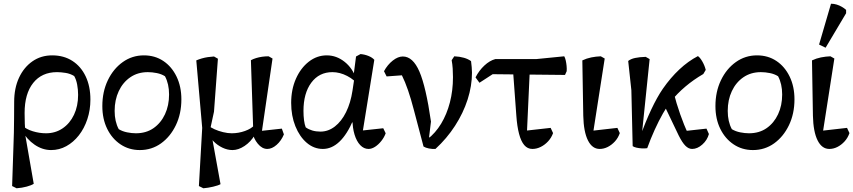

<svg xmlns="http://www.w3.org/2000/svg" viewBox="-20 -785 4577 1030"><path d="M69 225 45 213 52 4Q54 -38 54.5 -74.5Q55 -111 55.5 -150Q56 -189 56 -238Q56 -312 82 -368Q108 -424 154 -456Q200 -488 260 -488Q322 -488 368 -458.5Q414 -429 439.5 -375.5Q465 -322 465 -251Q465 -195 448.5 -145.5Q432 -96 403 -59Q374 -22 336 -1Q298 20 254 20Q208 20 166 -8.5Q124 -37 95 -88L101 -111Q120 -92 155.5 -81Q191 -70 227 -70Q277 -70 316 -96.5Q355 -123 377 -169.5Q399 -216 399 -276Q399 -304 394 -331Q389 -358 378 -377Q357 -390 331.5 -394Q306 -398 286 -398Q204 -398 158 -340Q112 -282 112 -179Q112 -147 113 -122.5Q114 -98 116 -84L114 -69L161 201Q149 209 123.5 216Q98 223 69 225Z M730 20Q672 20 626.5 -10.5Q581 -41 555 -94Q529 -147 529 -216Q529 -293 558.5 -354.5Q588 -416 638.5 -452Q689 -488 752 -488Q811 -488 856 -458Q901 -428 927 -374.5Q953 -321 953 -252Q953 -175 923.5 -113.5Q894 -52 844 -16Q794 20 730 20ZM709 -70Q764 -70 803.5 -97.5Q843 -125 865 -172Q887 -219 887 -278Q887 -335 865 -376Q846 -388 821 -393Q796 -398 773 -398Q719 -398 679 -370.5Q639 -343 617 -296Q595 -249 595 -190Q595 -133 617 -92Q637 -80 662 -75Q687 -70 709 -70Z M1071 225 1047 213 1069 -174 1072 -16 1033 -461Q1047 -467 1062.5 -471.5Q1078 -476 1094.5 -478.5Q1111 -481 1128 -482L1149 -470L1128 -186L1109 -98L1118 -45L1163 203Q1151 210 1123.5 216.5Q1096 223 1071 225ZM1227 20Q1200 20 1173 7Q1146 -6 1125.5 -27Q1105 -48 1096 -73L1099 -111Q1110 -101 1131 -91.5Q1152 -82 1177 -76Q1202 -70 1223 -70Q1260 -70 1294.5 -82.5Q1329 -95 1345 -114L1347 -61Q1325 -24 1292 -2Q1259 20 1227 20ZM1414 14Q1386 14 1363 -14Q1340 -42 1335 -75L1338 -100L1326 -462Q1339 -469 1354 -473.5Q1369 -478 1385.5 -480.5Q1402 -483 1421 -483L1442 -471L1381 -53L1355 -80L1492 -95L1503 -64Q1489 -30 1464 -8Q1439 14 1414 14Z M1712 14Q1664 14 1625.5 -19Q1587 -52 1564.5 -108Q1542 -164 1542 -233Q1542 -305 1567.5 -362.5Q1593 -420 1636.5 -454Q1680 -488 1733 -488Q1785 -488 1828.5 -453.5Q1872 -419 1890 -363L1909 -322Q1882 -357 1842.5 -377.5Q1803 -398 1763 -398Q1692 -398 1650 -341.5Q1608 -285 1608 -190Q1608 -163 1611 -140Q1614 -117 1620 -102Q1635 -91 1655 -85Q1675 -79 1699 -79Q1741 -79 1776.5 -106.5Q1812 -134 1836.5 -183.5Q1861 -233 1871 -299L1880 -359L1876 -374L1890 -482L1914 -495Q1937 -493 1957.5 -484.5Q1978 -476 1988 -464L1922 -55L1897 -82L2036 -97L2049 -70Q2041 -48 2025.5 -28.5Q2010 -9 1992 2.5Q1974 14 1957 14Q1932 14 1912.5 -6.5Q1893 -27 1882 -63Q1871 -99 1871 -144L1901 -128H1837L1875 -141Q1842 -64 1801 -25Q1760 14 1712 14Z M2316 14Q2299 15 2281 11.5Q2263 8 2252 1L2200 -196Q2185 -254 2169 -300.5Q2153 -347 2136 -381L2054 -375L2040 -403Q2059 -438 2087 -460Q2115 -482 2141 -482Q2195 -482 2230 -401Q2265 -320 2292 -133L2277 -10L2273 -38Q2316 -71 2346.5 -121.5Q2377 -172 2393.5 -235.5Q2410 -299 2410 -371Q2410 -395 2408.5 -417.5Q2407 -440 2403 -462L2417 -483Q2476 -480 2507 -457Q2509 -441 2510.5 -425Q2512 -409 2512 -395Q2512 -324 2488.5 -251Q2465 -178 2421 -110Q2377 -42 2316 14ZM2265 0 2246 -35 2261 -59 2322 -29Z M2836 14Q2810 14 2792.5 -6.5Q2775 -27 2764.5 -67Q2754 -107 2750 -164L2731 -422L2823 -427L2806 -57L2773 -81L2934 -99L2947 -71Q2938 -46 2920.5 -27Q2903 -8 2881 3Q2859 14 2836 14ZM2552 -341 2531 -370Q2550 -407 2578.5 -433.5Q2607 -460 2637 -468H2856L3007 -483Q3012 -474 3015 -460.5Q3018 -447 3019.5 -432Q3021 -417 3020 -403L3011 -383L2623 -387Z M3197 14Q3157 14 3134 -32Q3111 -78 3109 -164L3104 -461Q3127 -472 3152 -477Q3177 -482 3203 -483L3224 -471L3159 -54L3134 -81L3292 -99L3305 -71Q3296 -45 3278.5 -26Q3261 -7 3240 3.5Q3219 14 3197 14Z M3452 10Q3438 12 3422.5 11Q3407 10 3394 7Q3381 4 3374 -1L3367 -301L3350 -458Q3364 -469 3387 -474Q3410 -479 3444 -480L3465 -468L3422 -51L3413 -48Q3442 -130 3473.5 -197Q3505 -264 3536 -309Q3577 -368 3624.5 -412.5Q3672 -457 3724 -484Q3735 -477 3747.5 -455.5Q3760 -434 3766 -410L3753 -388Q3648 -327 3578 -240Q3559 -216 3536.5 -176.5Q3514 -137 3492 -88.5Q3470 -40 3452 10ZM3693 14Q3674 14 3657 -3Q3640 -20 3621 -58L3531 -246L3594 -288Q3608 -232 3629 -172Q3650 -112 3670 -71L3634 -80L3770 -95L3783 -66Q3774 -33 3747.5 -9.5Q3721 14 3693 14Z M4019 20Q3961 20 3915.5 -10.5Q3870 -41 3844 -94Q3818 -147 3818 -216Q3818 -293 3847.5 -354.5Q3877 -416 3927.5 -452Q3978 -488 4041 -488Q4100 -488 4145 -458Q4190 -428 4216 -374.5Q4242 -321 4242 -252Q4242 -175 4212.5 -113.5Q4183 -52 4133 -16Q4083 20 4019 20ZM3998 -70Q4053 -70 4092.5 -97.5Q4132 -125 4154 -172Q4176 -219 4176 -278Q4176 -335 4154 -376Q4135 -388 4110 -393Q4085 -398 4062 -398Q4008 -398 3968 -370.5Q3928 -343 3906 -296Q3884 -249 3884 -190Q3884 -133 3906 -92Q3926 -80 3951 -75Q3976 -70 3998 -70Z M4429 14Q4389 14 4366 -32Q4343 -78 4341 -164L4336 -461Q4359 -472 4384 -477Q4409 -482 4435 -483L4456 -471L4391 -54L4366 -81L4524 -99L4537 -71Q4528 -45 4510.5 -26Q4493 -7 4472 3.5Q4451 14 4429 14ZM4409 -529 4374 -546 4438 -765Q4454 -765 4468.5 -760.5Q4483 -756 4496 -748.5Q4509 -741 4519 -732V-714Z"/></svg>

Font: Eczar
Style: Regular
Weight: 400
Designer: Vaibhav Singh
Foundry: Rosetta Type Foundry
Version: Version 2.000